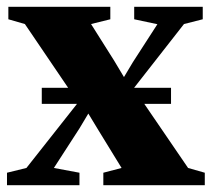

<svg xmlns="http://www.w3.org/2000/svg" viewBox="-26 -543 620 563"><path d="M51.5 -50.5 203 -242.5 47 -472.5 -1.5 -486.5V-523H297.5V-486.5L241 -472.5L308.5 -365.5L337.5 -317L363.5 -360.5L435.5 -472L367.5 -486.5V-523H568.5V-486.5L513.5 -472.5L366 -284L525.5 -50.5L574.5 -36.5V0H277V-36.5L330.5 -50.5L263 -160.5L233 -210L207 -166.5L132 -50.5L207 -36.5V0H-5.5V-36.5ZM475.5 -285.5V-238.5H96.5V-285.5Z"/></svg>

Font: Merriweather 96pt Black
Style: Regular
Weight: 900
Version: Version 2.100